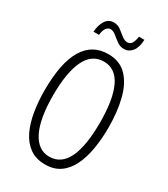

<svg xmlns="http://www.w3.org/2000/svg" viewBox="-219 -998 969 1107"><g transform="rotate(30 265.5 -444.5)"><path d="M479 -358Q479 -283 468 -216.5Q457 -150 432.5 -99Q408 -48 367.5 -19Q327 10 267 10Q206 10 164.5 -20Q123 -50 98.5 -101.5Q74 -153 63 -219.5Q52 -286 52 -359Q52 -542 106.5 -633Q161 -724 267 -724Q344 -724 390.5 -676Q437 -628 458 -545Q479 -462 479 -358ZM109 -358Q109 -205 149.5 -123Q190 -41 266 -41Q344 -41 383 -121Q422 -201 422 -358Q422 -513 383 -593.5Q344 -674 267 -674Q187 -674 148 -592.5Q109 -511 109 -358ZM127 -793Q131 -840 150 -869Q169 -898 203 -898Q229 -898 249.5 -883Q270 -868 288.5 -852.5Q307 -837 327 -837Q345 -837 355 -853.5Q365 -870 369 -899H405Q403 -847 381.5 -820.5Q360 -794 329 -794Q303 -794 282 -809Q261 -824 242.5 -839.5Q224 -855 206 -855Q190 -855 178.5 -839.5Q167 -824 164 -793Z"/></g></svg>

Font: Noto Sans Malayalam ExtraCondensed Light
Style: Regular
Weight: 300
Width: 2
Designer: Jelle Bosma - Monotype Design Team
Foundry: Monotype Imaging Inc.
Version: Version 2.104; ttfautohint (v1.8.4.7-5d5b)